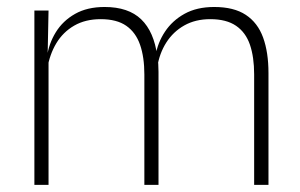

<svg xmlns="http://www.w3.org/2000/svg" viewBox="-20 -516 838 536"><path d="M689.5 0V-308.5Q689.5 -356.5 677.8 -391Q666 -425.5 639 -444Q612 -462.5 567 -462.5Q525.5 -462.5 494.5 -445Q463.5 -427.5 444.2 -397.2Q425 -367 419 -328.5L407.5 -361.5H414.5Q420 -396.5 440.5 -427.5Q461 -458.5 495.2 -477.5Q529.5 -496.5 578 -496.5Q633 -496.5 666.2 -474.5Q699.5 -452.5 714.5 -411.2Q729.5 -370 729.5 -312V0ZM76 0V-486.5H115.5L113 -362L115.5 -360.5V0ZM383 0V-308Q383 -356.5 371 -391Q359 -425.5 332.5 -444Q306 -462.5 261 -462.5Q218.5 -462.5 187.2 -444.5Q156 -426.5 137.2 -395.2Q118.5 -364 112 -324L100 -356H111Q116 -394 135.8 -426Q155.5 -458 189.5 -477.2Q223.5 -496.5 272 -496.5Q338.5 -496.5 374.2 -462Q410 -427.5 419 -359.5Q421 -348.5 421.8 -337.5Q422.5 -326.5 422.5 -315V0Z"/></svg>

Font: Anek Gurmukhi Medium ExtraLight
Style: Regular
Weight: 250
Version: Version 1.003